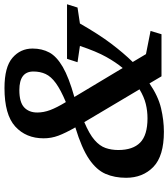

<svg xmlns="http://www.w3.org/2000/svg" viewBox="34 -792 769 878"><g transform="rotate(-90 419.0 -353.5)"><path d="M508.5 0 476 -55Q418 -15 362.5 -2Q307 11 255 11Q144 11 94.2 -37.2Q44.5 -85.5 44.5 -162Q44.5 -214.5 62.5 -256Q80.5 -297.5 130 -331.2Q179.5 -365 275 -394Q249 -439.5 237 -471.8Q225 -504 225 -539Q225 -619.5 279 -668.8Q333 -718 455 -718Q551 -718 593.2 -681.5Q635.5 -645 635.5 -589.5Q635.5 -546.5 617.5 -513Q599.5 -479.5 551.5 -451.5Q503.5 -423.5 414 -398.5L546.5 -177.5Q572.5 -208.5 597.2 -252.8Q622 -297 647.5 -373L573 -384L588.5 -432H838L823 -384L750 -373Q700.5 -286.5 657.8 -230Q615 -173.5 574 -131.5L610 -71L716 -50L701 0ZM390 -438.5 391 -437.5Q447 -461 477.2 -483Q507.5 -505 519 -529.8Q530.5 -554.5 530.5 -586Q530.5 -650 445.5 -650Q390 -650 366.5 -628Q343 -606 343 -568Q343 -539 354.2 -509Q365.5 -479 390 -438.5ZM171.5 -197.5Q171.5 -131 205.5 -97.5Q239.5 -64 316.5 -64Q350.5 -64 382.2 -71.8Q414 -79.5 449 -100.5L299 -353Q244.5 -330 217.2 -306.2Q190 -282.5 180.8 -255.8Q171.5 -229 171.5 -197.5Z"/></g></svg>

Font: Newsreader Caption Medium
Style: Italic
Weight: 500
Italic angle: -17°
Designer: Hugues Gentile
Foundry: Production Type
Version: Version 1.001